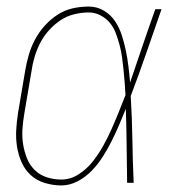

<svg xmlns="http://www.w3.org/2000/svg" viewBox="-20 -558 540 586"><path d="M167 8Q142 8 117 0.5Q92 -7 74 -23.5Q56 -40 46 -62.5Q36 -85 32 -110Q28 -135 29.5 -161Q31 -187 35 -213L57 -343Q61 -367 68 -391Q75 -415 87 -437.5Q99 -460 116.5 -479.5Q134 -499 155.5 -513Q177 -527 201.5 -532.5Q226 -538 251 -538Q276 -538 297 -525.5Q318 -513 331 -493.5Q344 -474 351.5 -451Q359 -428 364 -404Q369 -380 372 -355.5Q375 -331 377 -306Q396 -362 415 -418Q434 -474 454 -530H473Q450 -464 427 -397.5Q404 -331 379 -265Q383 -199 384 -132.5Q385 -66 388 0H368Q367 -56 366.5 -112.5Q366 -169 364 -226Q354 -201 343.5 -176.5Q333 -152 321 -128Q309 -104 294.5 -81Q280 -58 261 -38Q242 -18 217.5 -5Q193 8 167 8ZM167 -10Q195 -10 220 -26Q245 -42 263 -65Q281 -88 295 -113Q309 -138 320.5 -164Q332 -190 342.5 -216Q353 -242 363 -268Q362 -287 360.5 -306.5Q359 -326 357 -345Q355 -364 352.5 -383Q350 -402 345 -420.5Q340 -439 333.5 -456.5Q327 -474 315.5 -488Q304 -502 287 -511Q270 -520 251 -520Q229 -520 206.5 -514.5Q184 -509 164.5 -496Q145 -483 129 -465Q113 -447 102.5 -426.5Q92 -406 85.5 -384Q79 -362 76 -340L54 -210Q50 -187 48.5 -163.5Q47 -140 50.5 -118Q54 -96 62 -75.5Q70 -55 85.5 -39.5Q101 -24 122.5 -17Q144 -10 167 -10Z"/></svg>

Font: Iosevka Curly Thin Oblique
Style: Regular
Weight: 100
Italic angle: -9°
Monospace: yes
Designer: Belleve Invis
Foundry: Belleve Invis
Version: Version 11.1.0; ttfautohint (v1.8.3)